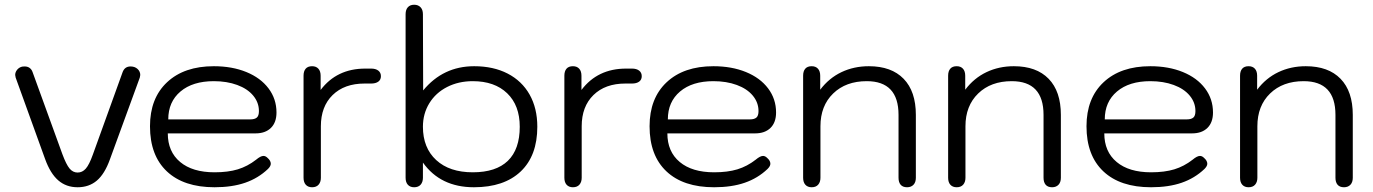

<svg xmlns="http://www.w3.org/2000/svg" viewBox="-20 -779 5785 809"><path d="M170 -109 46 -452Q44 -460 44 -463Q44 -474 51 -483.5Q58 -493 69 -497Q74 -499 84 -499Q96 -499 104.5 -493Q113 -487 117 -476L243 -129Q259 -86 273 -69Q287 -52 307 -52Q327 -52 341.5 -68.5Q356 -85 371 -127L497 -476Q506 -499 530 -499Q548 -499 559.5 -488.5Q571 -478 571 -463Q571 -460 569 -452L443 -107Q421 -46 388 -18Q355 10 307 10Q259 10 225.5 -19Q192 -48 170 -109Z M612 -247Q612 -365 684 -432.5Q756 -500 881 -500Q958 -500 1018 -475.5Q1078 -451 1111.5 -406.5Q1145 -362 1145 -305Q1145 -263 1121.5 -240Q1098 -217 1057 -217H687Q687 -140 739 -96.5Q791 -53 884 -53Q941 -53 982 -65.5Q1023 -78 1059 -106Q1078 -122 1090 -122Q1099 -122 1107 -114Q1121 -102 1121 -89Q1121 -79 1109 -67Q1068 -28 1013 -9Q958 10 884 10Q754 10 683 -57Q612 -124 612 -247ZM1035 -276Q1053 -276 1062 -283.5Q1071 -291 1071 -311Q1071 -347 1047 -376Q1023 -405 979.5 -421Q936 -437 881 -437Q792 -437 740.5 -393.5Q689 -350 689 -276Z M1259 -30V-460Q1259 -479 1268 -489.5Q1277 -500 1295 -500Q1312 -500 1321.5 -489.5Q1331 -479 1331 -460V-400Q1399 -490 1519 -490H1544Q1563 -490 1574 -481.5Q1585 -473 1585 -458Q1585 -443 1574 -435Q1563 -427 1544 -427H1516Q1431 -427 1381.5 -378.5Q1332 -330 1332 -247V-30Q1332 -12 1322.5 -1Q1313 10 1295 10Q1278 10 1268.5 -0.5Q1259 -11 1259 -30Z M1689 -30V-719Q1689 -738 1698.5 -748.5Q1708 -759 1725 -759Q1742 -759 1752 -748.5Q1762 -738 1762 -719L1763 -398Q1847 -500 1978 -500Q2059 -500 2119 -469Q2179 -438 2211.5 -380.5Q2244 -323 2244 -245Q2244 -123 2174 -56.5Q2104 10 1977 10Q1836 10 1762 -94V-30Q1762 -12 1752.5 -1Q1743 10 1725 10Q1708 10 1698.5 -0.5Q1689 -11 1689 -30ZM2170 -245Q2170 -335 2117 -386Q2064 -437 1972 -437Q1912 -437 1864 -412.5Q1816 -388 1789 -344Q1762 -300 1762 -245Q1762 -156 1818 -104.5Q1874 -53 1972 -53Q2070 -53 2120 -101.5Q2170 -150 2170 -245Z M2358 -30V-460Q2358 -479 2367 -489.5Q2376 -500 2394 -500Q2411 -500 2420.5 -489.5Q2430 -479 2430 -460V-400Q2498 -490 2618 -490H2643Q2662 -490 2673 -481.5Q2684 -473 2684 -458Q2684 -443 2673 -435Q2662 -427 2643 -427H2615Q2530 -427 2480.5 -378.5Q2431 -330 2431 -247V-30Q2431 -12 2421.5 -1Q2412 10 2394 10Q2377 10 2367.5 -0.5Q2358 -11 2358 -30Z M2717 -247Q2717 -365 2789 -432.5Q2861 -500 2986 -500Q3063 -500 3123 -475.5Q3183 -451 3216.5 -406.5Q3250 -362 3250 -305Q3250 -263 3226.5 -240Q3203 -217 3162 -217H2792Q2792 -140 2844 -96.5Q2896 -53 2989 -53Q3046 -53 3087 -65.5Q3128 -78 3164 -106Q3183 -122 3195 -122Q3204 -122 3212 -114Q3226 -102 3226 -89Q3226 -79 3214 -67Q3173 -28 3118 -9Q3063 10 2989 10Q2859 10 2788 -57Q2717 -124 2717 -247ZM3140 -276Q3158 -276 3167 -283.5Q3176 -291 3176 -311Q3176 -347 3152 -376Q3128 -405 3084.5 -421Q3041 -437 2986 -437Q2897 -437 2845.5 -393.5Q2794 -350 2794 -276Z M3364 -30V-460Q3364 -479 3373 -489.5Q3382 -500 3400 -500Q3417 -500 3426.5 -489.5Q3436 -479 3436 -460V-401Q3473 -450 3525.5 -475Q3578 -500 3641 -500Q3736 -500 3787.5 -447Q3839 -394 3839 -295V-30Q3839 -11 3829 -0.5Q3819 10 3802 10Q3784 10 3775 -0.5Q3766 -11 3766 -30V-295Q3766 -437 3632 -437Q3544 -437 3490.5 -385Q3437 -333 3437 -247V-30Q3437 -12 3427.5 -1Q3418 10 3400 10Q3383 10 3373.5 -0.5Q3364 -11 3364 -30Z M3975 -30V-460Q3975 -479 3984 -489.5Q3993 -500 4011 -500Q4028 -500 4037.5 -489.5Q4047 -479 4047 -460V-401Q4084 -450 4136.5 -475Q4189 -500 4252 -500Q4347 -500 4398.5 -447Q4450 -394 4450 -295V-30Q4450 -11 4440 -0.5Q4430 10 4413 10Q4395 10 4386 -0.5Q4377 -11 4377 -30V-295Q4377 -437 4243 -437Q4155 -437 4101.5 -385Q4048 -333 4048 -247V-30Q4048 -12 4038.5 -1Q4029 10 4011 10Q3994 10 3984.5 -0.5Q3975 -11 3975 -30Z M4558 -247Q4558 -365 4630 -432.5Q4702 -500 4827 -500Q4904 -500 4964 -475.5Q5024 -451 5057.5 -406.5Q5091 -362 5091 -305Q5091 -263 5067.5 -240Q5044 -217 5003 -217H4633Q4633 -140 4685 -96.5Q4737 -53 4830 -53Q4887 -53 4928 -65.5Q4969 -78 5005 -106Q5024 -122 5036 -122Q5045 -122 5053 -114Q5067 -102 5067 -89Q5067 -79 5055 -67Q5014 -28 4959 -9Q4904 10 4830 10Q4700 10 4629 -57Q4558 -124 4558 -247ZM4981 -276Q4999 -276 5008 -283.5Q5017 -291 5017 -311Q5017 -347 4993 -376Q4969 -405 4925.5 -421Q4882 -437 4827 -437Q4738 -437 4686.5 -393.5Q4635 -350 4635 -276Z M5205 -30V-460Q5205 -479 5214 -489.5Q5223 -500 5241 -500Q5258 -500 5267.5 -489.5Q5277 -479 5277 -460V-401Q5314 -450 5366.5 -475Q5419 -500 5482 -500Q5577 -500 5628.5 -447Q5680 -394 5680 -295V-30Q5680 -11 5670 -0.5Q5660 10 5643 10Q5625 10 5616 -0.5Q5607 -11 5607 -30V-295Q5607 -437 5473 -437Q5385 -437 5331.5 -385Q5278 -333 5278 -247V-30Q5278 -12 5268.5 -1Q5259 10 5241 10Q5224 10 5214.5 -0.5Q5205 -11 5205 -30Z"/></svg>

Font: Kodchasan
Style: Regular
Weight: 400
Version: Version 1.000; ttfautohint (v1.6)